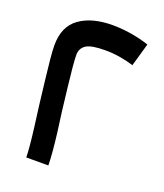

<svg xmlns="http://www.w3.org/2000/svg" viewBox="-138 -839 797 932"><g transform="rotate(20 261.0 -373.5)"><path d="M108 0Q108 -21 104.5 -59.5Q101 -98 94.5 -150Q88 -202 80 -262Q73 -322 66 -380Q59 -438 54.5 -485.5Q50 -533 50 -559Q50 -656 113.5 -701.5Q177 -747 284 -747Q327 -747 376 -739.5Q425 -732 473 -716L439 -597Q404 -608 366.5 -614Q329 -620 290 -620Q219 -620 192.5 -602.5Q166 -585 166 -551Q166 -529 170 -485.5Q174 -442 180.5 -387Q187 -332 194 -272Q202 -217 208.5 -163.5Q215 -110 218.5 -67.5Q222 -25 222 0Z"/></g></svg>

Font: Alexandria Medium
Style: Regular
Weight: 500
Designer: Mohamed Gaber
Foundry: Kief Type Foundry
Version: Version 5.100